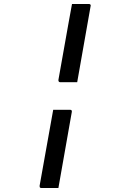

<svg xmlns="http://www.w3.org/2000/svg" viewBox="-20 -780 640 960"><path d="M340 -760Q361 -760 382 -760Q403 -760 424 -760Q426 -760 428.5 -759.5Q431 -759 432 -757Q433 -756 433.5 -753.5Q434 -751 433 -749L366 -369Q345 -369 323.5 -369Q302 -369 281 -369Q276 -369 274 -372Q272 -375 272 -380L322 -661Q326 -686 331 -710.5Q336 -735 340 -760ZM246 -231Q267 -231 288 -231Q309 -231 331 -231Q336 -231 338 -228Q340 -225 339 -220L272 160Q250 160 229 160Q208 160 187 160Q183 160 181 158.5Q179 157 178.5 154.5Q178 152 178 149Z"/></svg>

Font: Rec Mono Linear
Style: Italic
Weight: 400
Italic angle: -10°
Monospace: yes
Version: Version 1.085; ttfautohint (v1.8.4.7-5d5b)